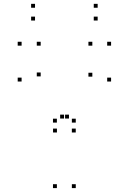

<svg xmlns="http://www.w3.org/2000/svg" viewBox="-20 -954 660 984"><path d="M368.2 -275V-295H348.2V-275ZM549.3 -536.2V-556.2H529.3V-536.2ZM549.3 -720V-740H529.3V-720ZM453.2 -720V-740H433.2V-720ZM453.2 -561.2V-581.2H433.2V-561.2ZM308.2 -346.5V-366.5H288.2V-346.5ZM333.5 -346.5V-366.5H313.5V-346.5ZM188.5 -562.5V-582.5H168.5V-562.5ZM188.5 -720V-740H168.5V-720ZM90.7 -720V-740H70.7V-720ZM90.7 -536.2V-556.2H70.7V-536.2ZM271.8 -275V-295H251.8V-275ZM368.3 10V-10H348.3V10ZM368.3 -325.7V-345.7H348.3V-325.7ZM271.5 -325.7V-345.7H251.5V-325.7ZM271.5 10V-10H251.5V10ZM480.5 -848.8V-868.8H460.5V-848.8ZM480.5 -914.3V-934.3H460.5V-914.3ZM159.5 -914.3V-934.3H139.5V-914.3ZM159.5 -848.8V-868.8H139.5V-848.8Z"/></svg>

Font: Monaspace Krypton Dots Var
Style: Regular
Weight: 400
Designer: Riley Cran and the Lettermatic Team
Version: Version 1.100 (Monaspace Krypton Dots)